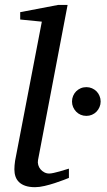

<svg xmlns="http://www.w3.org/2000/svg" viewBox="-20 -757 438 789"><path d="M263.2 -25.9Q257.3 -23.4 241.2 -17.3Q225.1 -11.2 205.1 -4.6Q185.1 2 163.3 7.1Q141.6 12.2 124 12.2Q101.1 12.2 85 6.8Q68.8 1.5 58.6 -8.3Q48.3 -18.1 43.7 -31.5Q39.1 -44.9 39.1 -61Q39.1 -76.2 42 -96.2L151.9 -668L63 -676.8V-707L219.2 -736.8H257.8L136.2 -99.1Q134.3 -88.9 137.2 -78.9Q140.1 -68.8 146.5 -61.3Q152.8 -53.7 162.1 -48.8Q171.4 -43.9 182.1 -43.9Q189.5 -43.9 201.4 -46.6Q213.4 -49.3 225.6 -52.7Q237.8 -56.2 248.3 -59.6Q258.8 -63 263.2 -64ZM393.6 -339.8Q393.6 -327.6 388.9 -316.9Q384.3 -306.2 376.5 -298.1Q368.7 -290 357.9 -285.4Q347.2 -280.8 335 -280.8Q322.3 -280.8 311.5 -285.4Q300.8 -290 293 -298.1Q285.2 -306.2 280.5 -316.9Q275.9 -327.6 275.9 -339.8Q275.9 -352.1 280.5 -363Q285.2 -374 293 -381.8Q300.8 -389.6 311.5 -394.3Q322.3 -398.9 335 -398.9Q347.2 -398.9 357.9 -394.3Q368.7 -389.6 376.5 -381.8Q384.3 -374 388.9 -363Q393.6 -352.1 393.6 -339.8Z"/></svg>

Font: Charis SIL
Style: Italic
Weight: 400
Italic angle: -11°
Foundry: SIL International
Version: Version 4.112